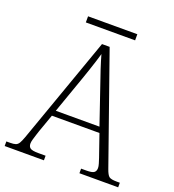

<svg xmlns="http://www.w3.org/2000/svg" viewBox="-151 -947 964 1062"><g transform="rotate(20 331.0 -416.0)"><path d="M-3 0V-27H18Q40 -27 51.5 -31Q63 -35 70.5 -47.5Q78 -60 87 -85L310 -714H355L579 -77Q590 -45 601.5 -36Q613 -27 646 -27H665V0H437V-27H467Q502 -27 513 -35.5Q524 -44 524 -62Q524 -72 519.5 -87Q515 -102 510 -117Q505 -132 502 -140L465 -247H185L148 -143Q145 -134 140 -118.5Q135 -103 130.5 -87.5Q126 -72 126 -62Q126 -44 137.5 -35.5Q149 -27 185 -27H228V0ZM196 -280H453L381 -491Q366 -533 350.5 -580.5Q335 -628 326 -661Q321 -642 312 -614.5Q303 -587 293 -556.5Q283 -526 274 -501ZM185 -796V-832H475V-796Z"/></g></svg>

Font: Noto Serif Tibetan ExtraLight
Style: Regular
Weight: 200
Designer: Monotype Design Team
Foundry: Monotype Imaging Inc.
Version: Version 2.103; ttfautohint (v1.8.4.7-5d5b)